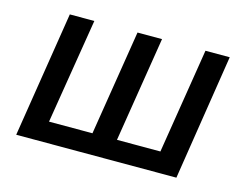

<svg xmlns="http://www.w3.org/2000/svg" viewBox="-75 -609 930 726"><g transform="rotate(15 390.0 -246.0)"><path d="M38 0 116 -492H212L145 -80H315L381 -492H477L411 -80H581L647 -492H742L665 0Z"/></g></svg>

Font: Nunito Sans 10pt SemiCondensed SemiBold
Style: Italic
Weight: 600
Width: 4
Italic angle: -9°
Designer: Vernon Adams
Foundry: Vernon Adams
Version: Version 3.101;gftools[0.9.27]